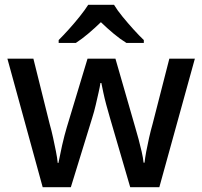

<svg xmlns="http://www.w3.org/2000/svg" viewBox="-20 -786 848 805"><path d="M159 -1 11 -540H120L188 -267Q196 -239 202.5 -209Q209 -179 214.5 -151.5Q220 -124 222 -103H225Q228 -117 232 -136.5Q236 -156 240.5 -177Q245 -198 250.5 -218Q256 -238 260 -252L347 -540H464L547 -252Q554 -229 561 -202.5Q568 -176 574 -150Q580 -124 582 -104H586Q588 -123 593 -150Q598 -177 605 -208Q612 -239 620 -267L690 -540H797L648 -1H526L441 -292Q433 -319 425.5 -347Q418 -375 413 -399Q408 -423 405 -438H401Q399 -423 393.5 -399Q388 -375 381.5 -346.5Q375 -318 366 -290L277 -1ZM458 -766Q471 -744 493.5 -716.5Q516 -689 540 -662.5Q564 -636 583 -618V-606H510Q484 -622 457 -644.5Q430 -667 403 -693Q376 -667 350 -645Q324 -623 298 -606H226V-618Q245 -637 268.5 -663Q292 -689 314 -716.5Q336 -744 350 -766Z"/></svg>

Font: Noto Sans Symbols Medium
Style: Regular
Weight: 500
Version: Version 2.002